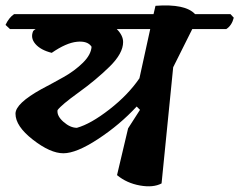

<svg xmlns="http://www.w3.org/2000/svg" viewBox="-30 -674 865 694"><path d="M26 -263Q26 -300 120 -352Q160 -373 200 -395.5Q240 -418 269.5 -447Q299 -476 301 -505Q287 -527 248 -523Q209 -519 157 -483Q117 -493 98 -515Q79 -537 90 -562Q95 -567 99 -569H6L-10 -584Q2 -610 21 -623H525L532 -653Q640 -661 675 -623H803L815 -610Q808 -582 788 -569H665L596 -431L554 -11Q524 5 476 -3.5Q428 -12 393 -41L433 -210L476 -277L464 -289Q403 -223 324.5 -171.5Q246 -120 199 -120Q152 -120 89 -169Q26 -218 26 -263ZM415 -522Q415 -481 366 -433Q317 -385 254.5 -340Q192 -295 178 -276Q175 -255 199.5 -233.5Q224 -212 248 -212Q298 -226 365.5 -278.5Q433 -331 474 -391L513 -569H392Q415 -546 415 -522Z"/></svg>

Font: Tillana SemiBold
Style: Regular
Weight: 600
Designer: Lipi Raval (Devanagari, Latin), Jonny Pinhorn (Latin)
Foundry: Indian Type Foundry
Version: Version 2.003;PS 1.0;hotconv 1.0.79;makeotf.lib2.5.61930; tt